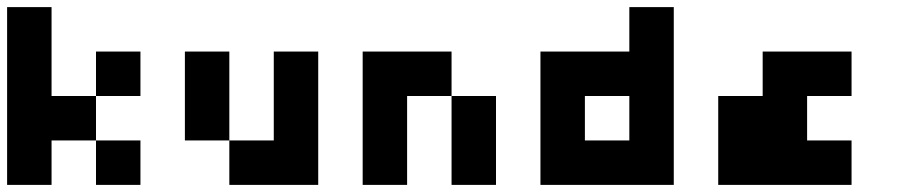

<svg xmlns="http://www.w3.org/2000/svg" viewBox="-20 -395 2540 540"><path d="M125 -375V-125H250V0H125V125H0V-375ZM375 -250V-125H250V-250ZM375 0V125H250V0Z M625 -250V0H750V-250H875V125H625V0H500V-250Z M1250 -250V-125H1125V125H1000V-250ZM1375 -125V125H1250V-125Z M1750 -250V-375H1875V125H1500V-250ZM1625 -125V0H1750V-125Z M2375 -250V-125H2250V0H2375V125H2000V-125H2125V-250Z"/></svg>

Font: Bytesized
Style: Regular
Weight: 400
Monospace: yes
Designer: baltdev
Version: Version 1.000